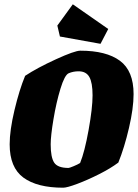

<svg xmlns="http://www.w3.org/2000/svg" viewBox="-20 -861 642 894"><path d="M25 -189Q25 -254 47.5 -348.5Q70 -443 97 -508Q153 -545 240.5 -585Q328 -625 354 -625Q475 -625 538.5 -578Q602 -531 602 -423Q602 -357 580.5 -265Q559 -173 531 -104Q495 -77 441.5 -50Q388 -23 340 -5Q292 13 274 13Q153 13 89 -34Q25 -81 25 -189ZM353 -102Q374 -153 392.5 -255.5Q411 -358 411 -417Q411 -476 396 -502.5Q381 -529 346 -529Q321 -529 300 -520Q281 -512 261.5 -448Q242 -384 229 -306Q216 -228 216 -189Q216 -128 232.5 -103.5Q249 -79 299 -79Q303 -79 322.5 -87Q342 -95 353 -102ZM259 -691 247 -742 319 -841 484 -726 448 -657Z"/></svg>

Font: Grenze Black
Style: Italic
Weight: 900
Italic angle: -10°
Designer: Renata Polastri
Foundry: Omnibus-Type
Version: Version 1.002; ttfautohint (v1.8)